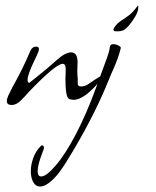

<svg xmlns="http://www.w3.org/2000/svg" viewBox="-20 -369 573 704"><path d="M23 16Q5 16 5 2Q5 -7 11.5 -21Q18 -35 25 -48Q44 -82 60 -114Q76 -146 91 -182Q98 -198 112 -198Q127 -198 121 -180Q115 -165 109 -153Q81 -96 81 -76Q81 -67 87 -65Q101 -76 108 -81.5Q115 -87 116 -88Q130 -99 147.5 -113.5Q165 -128 186 -147Q219 -177 241 -177Q268 -177 264 -128Q263 -109 264 -91Q265 -87 265 -79.5Q265 -72 265 -62Q265 -52 277 -52Q291 -52 303 -60L325 -75L347 -89Q349 -90 354 -90Q360 -90 354 -81Q291 -3 250 -3Q242 -3 234 -6Q227 -9 224 -23.5Q221 -38 220.5 -55Q220 -72 220 -81L221 -114Q221 -135 210 -135Q184 -135 82 -28Q74 -18 57 -1Q40 16 23 16ZM409 -254Q396 -254 396 -260Q396 -265 403.5 -274.5Q411 -284 421 -291Q443 -305 455.5 -315Q468 -325 486 -349Q487 -347 487 -341Q487 -328 476.5 -309.5Q466 -291 453 -276Q440 -261 430 -257Q421 -254 409 -254ZM127 315Q111 315 102 299Q93 283 93 259Q93 235 102 210Q111 185 129 167Q132 164 134 164Q141 164 141 173Q141 178 138 184Q118 235 118 258Q118 278 131 278Q150 278 184 238Q219 198 258 123.5Q297 49 332 -47L342 -74Q359 -121 370.5 -152Q382 -183 383 -199Q385 -207 396 -207Q405 -207 414.5 -202Q424 -197 423 -193Q418 -173 411.5 -155Q405 -137 398 -121Q391 -105 387 -96Q383 -87 382 -84Q334 38 251 179Q220 232 199 260.5Q178 289 156 304Q140 315 127 315Z"/></svg>

Font: Allison
Style: Regular
Weight: 400
Designer: Robert E. Leuschke
Foundry: Robert E. Leuschke
Version: Version 1.010; ttfautohint (v1.8.3)